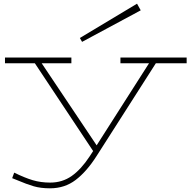

<svg xmlns="http://www.w3.org/2000/svg" viewBox="-20 -783 1045 1041"><path d="M992 -440H825L503 64Q450 147 390.5 192.5Q331 238 251 238Q201 238 163 227Q125 216 71 193L46 183L57 153Q114 181 157.5 194Q201 207 252 207Q318 207 369 171Q420 135 466 65L485 36L169 -440H7V-471H367V-440H206L504 5L788 -440H633V-471H992ZM425 -556 743 -727 723 -763 413 -577Z"/></svg>

Font: BioRhyme Expanded ExtraLight
Style: Regular
Weight: 275
Width: 7
Designer: Aoife Mooney
Foundry: Aoife Mooney Type
Version: Version 1.000